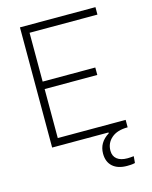

<svg xmlns="http://www.w3.org/2000/svg" viewBox="-131 -778 848 1070"><g transform="rotate(-15 293.0 -243.0)"><path d="M89.8 0V-693.4H525.4V-650.4H133.8V-368.7H437.5V-325.7H133.8V-43H525.4V0H524.9Q464.8 0 431.9 28.6Q398.9 57.1 398.9 101.6Q398.9 132.8 420.2 149.7Q441.4 166.5 480 166.5Q494.6 166.5 516.6 164.1L513.2 202.6Q501.5 205.6 489.3 206.3Q477.1 207 467.3 207Q414.1 207 384.5 180.7Q355 154.3 355 106.4Q355 42 415 4.9V0Z"/></g></svg>

Font: Caskaydia Cove ExtraLight
Style: Regular
Weight: 200
Monospace: yes
Designer: Aaron Bell
Foundry: Saja Typeworks
Version: Version 4.300; ttfautohint (v1.8.3)